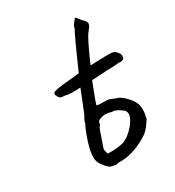

<svg xmlns="http://www.w3.org/2000/svg" viewBox="-150 -707 706 776"><g transform="rotate(-30 203.5 -319.0)"><path d="M407 -388Q407 -369 381 -372Q351 -369 321 -369L252 -365L244 -345Q220 -284 216 -268Q223 -265 257 -265Q269 -266 283 -259.5Q297 -253 306 -251Q322 -245 341 -224.5Q360 -204 365 -189Q370 -181 370 -157Q370 -144 368 -139Q365 -130 365 -120Q361 -114 351.5 -100.5Q342 -87 333 -78Q324 -69 310 -61Q241 -20 179 -23Q175 -23 169.5 -21Q164 -19 160 -22Q145 -22 136 -28.5Q127 -35 120 -44.5Q113 -54 110 -58Q100 -72 100 -92Q100 -119 113 -159.5Q126 -200 140 -227Q141 -236 148.5 -249Q156 -262 158 -268L196 -363Q184 -362 158 -362Q138 -362 126 -366Q112 -366 106.5 -368.5Q101 -371 97 -378Q92 -388 92 -391Q92 -398 102 -401.5Q112 -405 138 -408Q197 -414 219 -416Q286 -569 295 -580Q296 -592 305 -602.5Q314 -613 317 -618Q324 -615 326 -611Q328 -607 333 -602Q336 -597 343.5 -590Q351 -583 354 -573Q354 -563 345.5 -552.5Q337 -542 335 -539Q322 -524 276 -420Q328 -422 345 -422Q350 -422 364 -422Q378 -422 384.5 -419.5Q391 -417 397 -410Q407 -399 407 -388ZM229 -219Q219 -219 214 -217Q211 -216 204 -214Q197 -212 193.5 -207.5Q190 -203 190 -195Q190 -193 185 -188Q181 -184 168.5 -146Q156 -108 153 -101V-99Q153 -94 155 -87.5Q157 -81 157 -77Q164 -76 177 -76Q201 -76 224 -81Q248 -85 275 -111Q302 -137 310 -162Q312 -168 312 -172Q312 -187 302 -194Q299 -196 290.5 -202Q282 -208 274 -211Q266 -214 258 -214H256Q254 -214 245 -217Q240 -219 229 -219Z"/></g></svg>

Font: Caveat
Style: Regular
Weight: 400
Designer: Pablo Impallari
Foundry: Pablo Impallari
Version: Version 1.500; ttfautohint (v1.6)